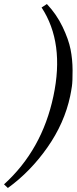

<svg xmlns="http://www.w3.org/2000/svg" viewBox="-38 -728 380 951"><path d="M309.6 -252Q281.2 -118.2 196.8 2.2Q112.3 122.6 1 203.1L-18.1 185.1Q170.4 14.2 226.6 -252Q282.7 -515.6 168 -690.9L194.3 -708Q242.2 -657.2 272 -595Q301.8 -532.7 311.5 -483.4Q321.3 -434.1 321.5 -379.4Q321.8 -324.7 318.1 -300Q314.5 -275.4 309.6 -252Z"/></svg>

Font: Linux Biolinum
Style: Italic
Weight: 400
Italic angle: -12°
Designer: Philipp H. Poll
Foundry: Philipp H. Poll
Version: Version 1.1.3 ; ttfautohint (v0.9)